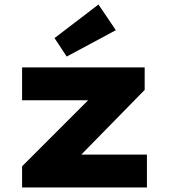

<svg xmlns="http://www.w3.org/2000/svg" viewBox="-20 -832 757 852"><path d="M78 0V-94L440 -456L450 -387H78V-533H622V-433L280 -84L267 -146H632V0ZM276 -581 222 -663 417 -812 494 -698Z"/></svg>

Font: Lexend Giga ExtraBold
Style: Regular
Weight: 800
Designer: Bonnie Shaver-Troup, Thomas Jockin
Foundry: Lexend
Version: Version 1.007